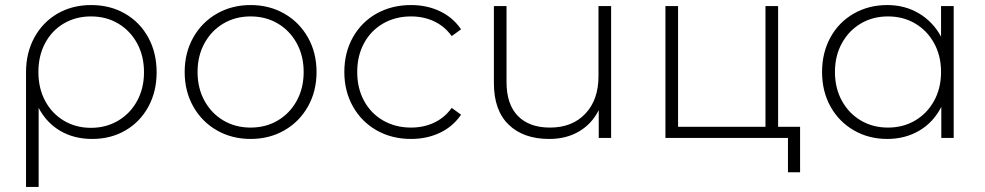

<svg xmlns="http://www.w3.org/2000/svg" viewBox="-20 -546 3900 760"><path d="M475 -492C435.7 -514.7 391 -526 341 -526C291 -526 246.5 -514.7 207.5 -492C168.5 -469.3 138 -437.8 116 -397.5C94 -357.2 83 -311.3 83 -260V194H133V-119C153.7 -79.7 182.2 -49.3 218.5 -28C254.8 -6.7 297 4 345 4C394.3 4 438.3 -7.3 477 -30C515.7 -52.7 545.8 -84 567.5 -124C589.2 -164 600 -209.3 600 -260C600 -311.3 589 -357.2 567 -397.5C545 -437.8 514.3 -469.3 475 -492ZM448 -68.5C416 -49.5 380 -40 340 -40C300 -40 264.2 -49.5 232.5 -68.5C200.8 -87.5 176.2 -113.7 158.5 -147C140.8 -180.3 132 -218.3 132 -261C132 -303.7 140.8 -341.7 158.5 -375C176.2 -408.3 200.8 -434.3 232.5 -453C264.2 -471.7 300 -481 340 -481C380.7 -481 416.8 -471.5 448.5 -452.5C480.2 -433.5 505 -407.3 523 -374C541 -340.7 550 -302.7 550 -260C550 -218 541 -180.3 523 -147C505 -113.7 480 -87.5 448 -68.5Z M838.5 -30C878.2 -7.3 922.7 4 972 4C1021.3 4 1065.8 -7.3 1105.5 -30C1145.2 -52.7 1176.3 -84.2 1199 -124.5C1221.7 -164.8 1233 -210.3 1233 -261C1233 -311.7 1221.7 -357.2 1199 -397.5C1176.3 -437.8 1145.2 -469.3 1105.5 -492C1065.8 -514.7 1021.3 -526 972 -526C922.7 -526 878.2 -514.7 838.5 -492C798.8 -469.3 767.7 -437.8 745 -397.5C722.3 -357.2 711 -311.7 711 -261C711 -210.3 722.3 -164.8 745 -124.5C767.7 -84.2 798.8 -52.7 838.5 -30ZM1079.5 -69C1047.8 -50.3 1012 -41 972 -41C932 -41 896.2 -50.3 864.5 -69C832.8 -87.7 807.8 -113.7 789.5 -147C771.2 -180.3 762 -218.3 762 -261C762 -303.7 771.2 -341.7 789.5 -375C807.8 -408.3 832.8 -434.3 864.5 -453C896.2 -471.7 932 -481 972 -481C1012 -481 1047.8 -471.7 1079.5 -453C1111.2 -434.3 1136.2 -408.3 1154.5 -375C1172.8 -341.7 1182 -303.7 1182 -261C1182 -218.3 1172.8 -180.3 1154.5 -147C1136.2 -113.7 1111.2 -87.7 1079.5 -69Z M1471 -30C1511 -7.3 1556.3 4 1607 4C1649 4 1687.2 -4.2 1721.5 -20.5C1755.8 -36.8 1783.7 -60.7 1805 -92L1768 -119C1749.3 -93 1726.2 -73.5 1698.5 -60.5C1670.8 -47.5 1640.3 -41 1607 -41C1566.3 -41 1529.8 -50.2 1497.5 -68.5C1465.2 -86.8 1439.8 -112.7 1421.5 -146C1403.2 -179.3 1394 -217.7 1394 -261C1394 -304.3 1403.2 -342.7 1421.5 -376C1439.8 -409.3 1465.2 -435.2 1497.5 -453.5C1529.8 -471.8 1566.3 -481 1607 -481C1640.3 -481 1670.8 -474.5 1698.5 -461.5C1726.2 -448.5 1749.3 -429 1768 -403L1805 -430C1783.7 -461.3 1755.8 -485.2 1721.5 -501.5C1687.2 -517.8 1649 -526 1607 -526C1556.3 -526 1511 -514.8 1471 -492.5C1431 -470.2 1399.7 -438.8 1377 -398.5C1354.3 -358.2 1343 -312.3 1343 -261C1343 -210.3 1354.3 -164.8 1377 -124.5C1399.7 -84.2 1431 -52.7 1471 -30Z M2399 -522H2349V-244C2349 -182 2331.7 -132.7 2297 -96C2262.3 -59.3 2215.7 -41 2157 -41C2102.3 -41 2060 -56.3 2030 -87C2000 -117.7 1985 -162.3 1985 -221V-522H1935V-217C1935 -145 1954.5 -90.2 1993.5 -52.5C2032.5 -14.8 2086 4 2154 4C2199.3 4 2238.8 -6 2272.5 -26C2306.2 -46 2332 -74 2350 -110V0H2399Z M3147 -44H3060V-522H3010V-44H2664V-522H2614V0H3099V136H3147Z M3755 -522H3705V-401C3683.7 -440.3 3654.5 -471 3617.5 -493C3580.5 -515 3538.7 -526 3492 -526C3443.3 -526 3399.3 -514.8 3360 -492.5C3320.7 -470.2 3289.8 -438.8 3267.5 -398.5C3245.2 -358.2 3234 -312.3 3234 -261C3234 -209.7 3245.2 -164 3267.5 -124C3289.8 -84 3320.7 -52.7 3360 -30C3399.3 -7.3 3443.3 4 3492 4C3539.3 4 3581.7 -7 3619 -29C3656.3 -51 3685.3 -82.3 3706 -123V0H3755ZM3602.5 -69C3570.8 -50.3 3535 -41 3495 -41C3455 -41 3419.2 -50.3 3387.5 -69C3355.8 -87.7 3330.8 -113.7 3312.5 -147C3294.2 -180.3 3285 -218.3 3285 -261C3285 -303.7 3294.2 -341.7 3312.5 -375C3330.8 -408.3 3355.8 -434.3 3387.5 -453C3419.2 -471.7 3455 -481 3495 -481C3535 -481 3570.8 -471.7 3602.5 -453C3634.2 -434.3 3659.2 -408.3 3677.5 -375C3695.8 -341.7 3705 -303.7 3705 -261C3705 -218.3 3695.8 -180.3 3677.5 -147C3659.2 -113.7 3634.2 -87.7 3602.5 -69Z"/></svg>

Font: Montserrat Custom ExtraLight
Style: Regular
Weight: 300
Designer: Julieta Ulanovsky
Foundry: Julieta Ulanovsky
Version: Version 7.200